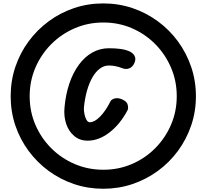

<svg xmlns="http://www.w3.org/2000/svg" viewBox="-20 -1020 1196 1152"><path d="M599.5 112.5Q507.5 112.5 424.5 84.5Q341.5 56.5 272 5.5Q202.5 -45.5 151.2 -115Q100 -184.5 72 -267.5Q44 -350.5 44 -442.5Q44 -535 72 -618.2Q100 -701.5 151.2 -771.2Q202.5 -841 272 -892.2Q341.5 -943.5 424.5 -971.5Q507.5 -999.5 599.5 -999.5Q691.5 -999.5 774.5 -971.5Q857.5 -943.5 927.2 -892.2Q997 -841 1048 -771.2Q1099 -701.5 1127.2 -618.2Q1155.5 -535 1155.5 -442.5Q1155.5 -350.5 1127.2 -267.5Q1099 -184.5 1048 -115Q997 -45.5 927.2 5.5Q857.5 56.5 774.5 84.5Q691.5 112.5 599.5 112.5ZM600.5 -1.5Q691.5 -1.5 771.2 -35.8Q851 -70 911.5 -131Q972 -192 1006.2 -271.8Q1040.5 -351.5 1040.5 -443Q1040.5 -534 1006.2 -614Q972 -694 911.8 -755Q851.5 -816 771.8 -850.5Q692 -885 600.5 -885Q508 -885 427.8 -850.2Q347.5 -815.5 287 -754.5Q226.5 -693.5 192.2 -613.5Q158 -533.5 158 -443Q158 -351 192.5 -271Q227 -191 288 -130.2Q349 -69.5 429 -35.5Q509 -1.5 600.5 -1.5ZM506 -176Q458.5 -176 425.5 -203.8Q392.5 -231.5 377.2 -276.8Q362 -322 367 -375Q374 -453.5 396 -518.5Q418 -583.5 453 -631.2Q488 -679 533.8 -704.8Q579.5 -730.5 633.5 -730.5Q671 -730.5 701.5 -726.5Q732 -722.5 755 -712.5Q764.5 -709 775.5 -699.8Q786.5 -690.5 790.8 -675.5Q795 -660.5 785 -639Q774.5 -617 754.8 -609.5Q735 -602 711.5 -611.5Q691.5 -619.5 671.5 -623.2Q651.5 -627 633.5 -627Q604 -627 579 -608.2Q554 -589.5 534.5 -555.8Q515 -522 502 -475.8Q489 -429.5 483.5 -375Q482.5 -357 486.5 -336.5Q490.5 -316 498.8 -301.2Q507 -286.5 519 -286.5Q547 -286.5 580.2 -320Q613.5 -353.5 642.5 -411.5Q650 -426 671.8 -430Q693.5 -434 718.5 -421Q742.5 -409.5 746.8 -389Q751 -368.5 745 -358Q700 -273.5 636.2 -224.8Q572.5 -176 506 -176Z"/></svg>

Font: Edu AU VIC WA NT Pre SemiBold
Style: Regular
Weight: 600
Designer: Tina and Corey Anderson, Eben Sorkin, Mirko Velimirovic
Foundry: Google for Education
Version: Version 1.001